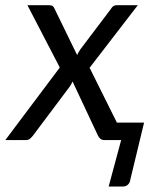

<svg xmlns="http://www.w3.org/2000/svg" viewBox="-52 -526 594 721"><path d="M172.5 -272.5 51 -506.5H130.5Q140.5 -506.5 145 -503.8Q149.5 -501 152.5 -494L237.5 -319.5Q243 -330.5 250 -341L364.5 -492.5Q372.5 -506.5 385.5 -506.5H465.5L284.5 -271.5L387 -65.5H489L437.5 148Q436 160.5 428.2 167.5Q420.5 174.5 409 174.5H356L403 0H340.5Q330.5 0 324.8 -5Q319 -10 315.5 -17.5L220.5 -220Q215.5 -209 210 -201L72 -17Q66.5 -10 60.5 -5Q54.5 0 45.5 0H-32Z"/></svg>

Font: Lato
Style: Italic
Weight: 400
Italic angle: -7°
Designer: Lukasz Dziedzic
Foundry: tyPoland Lukasz Dziedzic
Version: Version 2.007; 2014-02-27